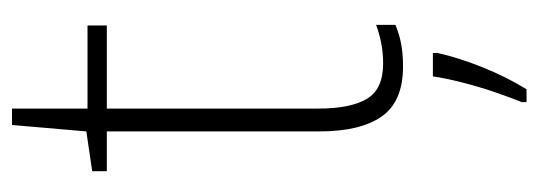

<svg xmlns="http://www.w3.org/2000/svg" viewBox="-316 -382 919 328"><g transform="rotate(-90 144.0 -218.5)"><path d="M199 -24Q218 -24 235 -27.5Q252 -31 265 -36V-3Q251 3 234 6.5Q217 10 194 10Q134 10 108.5 -26.5Q83 -63 83 -133V-496H15V-521L83 -531L94 -658H122V-529H264V-496H122V-135Q122 -80 138.5 -52Q155 -24 199 -24ZM217 69Q209 105 192.5 146Q176 187 155 221H133V213Q140 196 149.5 168.5Q159 141 166.5 111.5Q174 82 177 61H217Z"/></g></svg>

Font: Noto Sans Tamil SemiCondensed ExtraLight
Style: Regular
Weight: 200
Width: 4
Designer: Jelle Bosma - Monotype Design Team
Foundry: Monotype Imaging Inc.
Version: Version 2.004; ttfautohint (v1.8.4.7-5d5b)